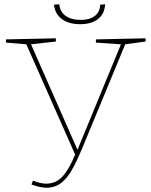

<svg xmlns="http://www.w3.org/2000/svg" viewBox="-20 -871 705 897"><path d="M660 -692V-677L565 -664L366 -183Q338 -116 315.5 -76.5Q293 -37 264.5 -15.5Q236 6 198 6Q168 6 127 -9L134 -27Q170 -13 196 -13Q242 -13 273 -47.5Q304 -82 331 -149L103 -664L8 -672V-687L241 -692V-677L125 -664L342 -171L545 -664L428 -672V-687ZM232 -849 257 -851Q260 -816 286.5 -797Q313 -778 358 -778Q399 -778 423 -796.5Q447 -815 448 -849L471 -851Q469 -807 438.5 -782.5Q408 -758 354 -758Q301 -758 269 -782Q237 -806 232 -849Z"/></svg>

Font: Bitter Pro Thin
Style: Regular
Weight: 250
Designer: Sol Matas, and Bitter project Authors
Foundry: Sol Matas
Version: Version 1.010